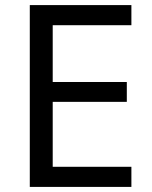

<svg xmlns="http://www.w3.org/2000/svg" viewBox="-20 -734 596 754"><path d="M496 0H97V-714H496V-635H187V-412H478V-334H187V-79H496Z"/></svg>

Font: hexlsinhala05
Style: Book
Weight: 400
Designer: Jelle Bosma - Monotype Design Team
Foundry: Monotype Imaging Inc.
Version: Version 2.003